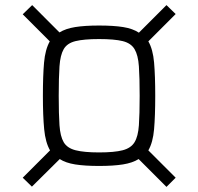

<svg xmlns="http://www.w3.org/2000/svg" viewBox="-20 -719 777 752"><path d="M105 12 69 -23 176 -130Q158 -161 153 -213Q148 -265 148 -344Q148 -422 152.5 -473.5Q157 -525 175 -557L69 -663L106 -699L213 -592Q237 -607 274.5 -613Q312 -619 368 -619Q425 -619 462.5 -613Q500 -607 524 -591L632 -699L668 -664L561 -557Q579 -526 583.5 -474Q588 -422 588 -344Q588 -265 583.5 -213Q579 -161 561 -130L668 -23L632 13L523 -96Q499 -81 461.5 -75Q424 -69 368 -69Q312 -69 274.5 -75Q237 -81 214 -96ZM368 -122Q428 -122 460.5 -130.5Q493 -139 507 -162Q521 -185 524 -228.5Q527 -272 527 -344Q527 -415 524 -459Q521 -503 507 -526.5Q493 -550 460.5 -558Q428 -566 368 -566Q309 -566 276 -558Q243 -550 229.5 -526.5Q216 -503 213 -459Q210 -415 210 -344Q210 -272 213 -228.5Q216 -185 229.5 -162Q243 -139 276 -130.5Q309 -122 368 -122Z"/></svg>

Font: Saira Thin Light
Style: Regular
Weight: 300
Version: Version 1.101